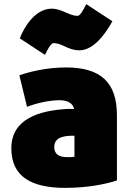

<svg xmlns="http://www.w3.org/2000/svg" viewBox="-20 -885 637 931"><path d="M35 -166C35 -27 134 26 297 26C406 26 496 7 547 -10V-326C547 -485 469 -558 300 -558C205 -558 120 -536 74 -520L111 -367C158 -385 218 -399 269 -399C312 -399 335 -381 339 -356C331 -357 322 -357 312 -357C167 -350 35 -307 35 -166ZM76 -699 198 -619C212 -649 228 -676 240 -676C258 -676 275 -669 294 -660C315 -650 338 -641 365 -641C444 -641 505 -746 525 -782L398 -865C384 -835 368 -808 356 -808C337 -808 319 -816 300 -824C279 -833 257 -843 231 -843C152 -843 98 -757 76 -699ZM243 -172C243 -225 301 -227 341 -227V-125C330 -123 327 -123 306 -123C267 -123 243 -137 243 -172Z"/></svg>

Font: Repo ExtraBlack
Style: Regular
Weight: 400
Designer: Stefan Peev
Foundry: Context Ltd
Version: Version 001.502